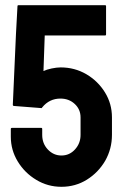

<svg xmlns="http://www.w3.org/2000/svg" viewBox="-20 -716 473 746"><path d="M218.8 9.8Q165.5 9.8 121.1 -17.1Q76.2 -43.9 49.1 -88.4Q22 -132.8 22 -185.1V-214.8Q22 -219.2 26.9 -219.2H140.1Q144 -219.2 144 -214.8V-191.9Q144 -158.2 166 -135Q188 -111.8 218.8 -111.8Q250 -111.8 271.5 -135.5Q293 -159.2 293 -191.9V-259.8Q293 -291 270.5 -312Q248 -333 214.8 -333Q171.9 -333 144 -298.8L142.1 -295.9L35.2 -304.2Q29.8 -304.2 29.8 -309.1L42 -583L47.9 -691.9Q47.9 -695.8 51.8 -695.8H388.2Q392.1 -695.8 392.1 -691.9V-583Q392.1 -578.1 388.2 -578.1H153.8L148.9 -439.9Q161.1 -445.8 180.7 -450Q200.2 -454.1 215.8 -454.1Q270 -454.1 315.4 -427.7Q360.8 -400.9 387.9 -356.9Q415 -313 415 -259.8V-191.9Q415 -137.7 388.7 -91.3Q361.8 -45.4 317.4 -17.8Q272.9 9.8 218.8 9.8Z"/></svg>

Font: Koulen
Style: Regular
Weight: 400
Designer: Danh Hong
Version: Version 8.000; ttfautohint (v1.8.3)